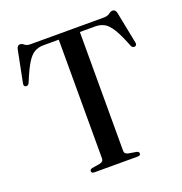

<svg xmlns="http://www.w3.org/2000/svg" viewBox="-129 -831 897 945"><g transform="rotate(-20 319.5 -359.0)"><path d="M126.5 -700H510Q530 -700 541.2 -708.8Q552.5 -717.5 562 -717.5Q576 -717.5 581 -698.5L614 -532Q617 -516 605 -513.5Q593 -511 587 -524Q562 -588 542 -620Q522 -652 501.5 -662.8Q481 -673.5 454.5 -673.5H375V-50.5Q375 -34 396.5 -30L435.5 -23.5Q448 -20.5 448 -11Q448 0 433 0H206.5Q191 0 191 -11Q191 -20.5 203.5 -23.5L243 -30Q264.5 -34 264.5 -50.5V-673.5H184.5Q158 -673.5 137.5 -662.2Q117 -651 97.2 -618.8Q77.5 -586.5 52 -524Q46 -511 34 -513.5Q22 -516 25.5 -532L58.5 -698.5Q63 -717.5 77 -717.5Q86.5 -717.5 96.8 -708.8Q107 -700 126.5 -700Z"/></g></svg>

Font: Fraunces 72pt
Style: Regular
Weight: 400
Version: Version 1.000;[0bf87f6ff]